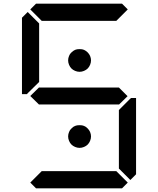

<svg xmlns="http://www.w3.org/2000/svg" viewBox="-20 -1020 856 1040"><path d="M354 -717Q358 -728 367 -736Q376 -745 387 -750Q396 -754 411 -754Q426 -754 435 -750Q446 -745 455 -736Q463 -728 468 -717Q473 -705 473 -693Q473 -681 468 -669Q463 -657 455 -649Q447 -641 435 -636Q423 -631 411 -631Q399 -631 387 -636Q375 -641 367 -649Q359 -657 354 -669Q349 -681 349 -693Q349 -705 354 -717ZM354 -305Q358 -316 367 -324Q376 -334 387 -338Q396 -342 411 -342Q426 -342 435 -338Q446 -334 455 -324Q463 -316 468 -305Q473 -293 473 -281Q473 -269 468 -257Q463 -245 455 -237Q447 -229 435 -224Q423 -219 411 -219Q399 -219 387 -224Q375 -229 367 -237Q359 -245 354 -257Q349 -269 349 -281Q349 -293 354 -305ZM685 -485 690 -489H717V-76L686 -45L624 -107V-424ZM672 -31 641 0H175L144 -31L206 -93H610ZM671 -499 624 -453V-454H192V-453L144 -500L192 -547V-546H624ZM130 -515 126 -510H99V-924L130 -955L192 -893V-576ZM144 -969 175 -1000H641L672 -969L610 -907H206Z"/></svg>

Font: seg115
Style: Regular
Weight: 400
Designer: Keshikan(Twitter:@keshinomi_88pro)
Version: seg115 Version 0.46